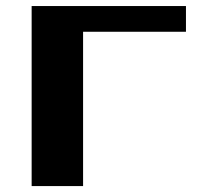

<svg xmlns="http://www.w3.org/2000/svg" viewBox="-20 -628 734 648"><path d="M86.8 0V-607.6H607.6V-520.8H260.4V0Z"/></svg>

Font: 8-bit Operator+ 8
Style: Bold
Weight: 700
Designer: GrandChaos9000
Version: Version 1.3.0 - August 1, 2014